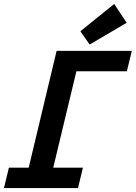

<svg xmlns="http://www.w3.org/2000/svg" viewBox="-42 -950 686 970"><path d="M-22 0 3 -103H103L244 -693H624L599 -590H344L227 -103H377L352 0ZM411 -725 364 -792 535 -930 598 -835Z"/></svg>

Font: Ubuntu Sans Mono SemiBold
Style: Italic
Weight: 600
Italic angle: -13.5°
Monospace: yes
Designer: Dalton Maag Ltd
Foundry: Dalton Maag Ltd
Version: Version 1.006